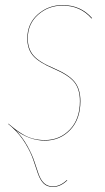

<svg xmlns="http://www.w3.org/2000/svg" viewBox="-20 -547 416 759"><path d="M227.1 -526.9Q299.3 -526.9 344.2 -475.1L341.8 -474.1Q297.4 -524.9 227.1 -524.9Q171.4 -524.9 130.6 -488.8Q89.8 -452.6 89.8 -395Q89.8 -354 112.5 -327.6Q135.3 -301.3 193.8 -276.9Q251.5 -252.4 274.7 -223.9Q297.9 -195.3 297.9 -147Q297.9 -75.7 257.6 -33.4Q217.3 8.8 157.2 8.8Q96.2 8.8 40 -33.7L41 -33.2Q69.3 -4.4 88.4 30.3Q107.4 64.9 116 91.6Q124.5 118.2 132.8 141.4Q141.1 164.6 154.5 177.2Q168 189.9 189.9 189.9Q217.3 189.9 244.1 165L246.1 166Q218.8 191.9 189.9 191.9Q166 191.9 152.3 178.2Q138.7 164.6 129.9 139.4Q121.1 114.3 111.8 85.7Q102.5 57.1 80.6 20.5Q58.6 -16.1 25.4 -45.9Q21.5 -49.3 12.2 -57.1L13.2 -58.1Q28.8 -44.9 39.3 -36.9Q49.8 -28.8 69.1 -16.8Q88.4 -4.9 110.6 1Q132.8 6.8 157.2 6.8Q216.3 6.8 256.1 -34.7Q295.9 -76.2 295.9 -147Q295.9 -194.8 273.2 -222.7Q250.5 -250.5 192.9 -274.9Q133.3 -300.3 110.6 -326.7Q87.9 -353 87.9 -395Q87.9 -453.6 129.4 -490.2Q170.9 -526.9 227.1 -526.9Z"/></svg>

Font: Fira Sans Compressed Two
Style: Italic
Weight: 100
Width: 3
Italic angle: -8°
Designer: Carrois Corporate & Edenspiekermann AG
Foundry: Carrois Corporate GbR & Edenspiekermann AG
Version: Version 4.203;PS 004.203;hotconv 1.0.88;makeotf.lib2.5.64775